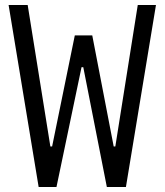

<svg xmlns="http://www.w3.org/2000/svg" viewBox="-20 -750 660 770"><path d="M14.5 -730 135 0H206.5L307 -480.5H314L408.5 0H485L605.5 -730H532.5L442.5 -162.5H436L350 -608H280L189 -162.5H182L91 -730Z"/></svg>

Font: Monaspace Neon Light
Style: Regular
Weight: 300
Designer: Riley Cran & the Lettermatic Team
Foundry: Lettermatic
Version: Version 1.200 (Monaspace Neon)